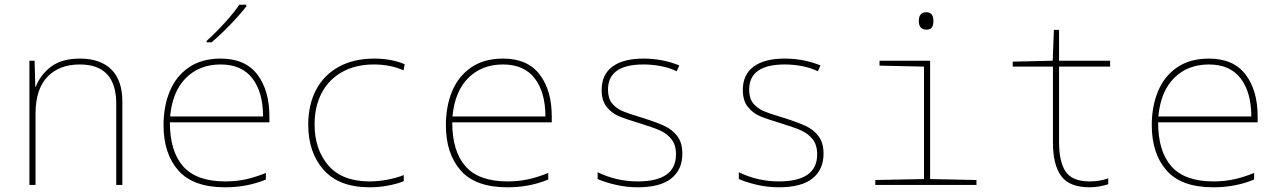

<svg xmlns="http://www.w3.org/2000/svg" viewBox="-20 -786 5440 816"><path d="M105 -528H127L130 -417H132Q152 -469 197.5 -503Q243 -537 320 -537Q406 -537 453 -491Q500 -445 500 -354V0H474V-345Q474 -512 319 -512Q232 -512 181.5 -459.5Q131 -407 131 -302V0H105Z M675 -254Q675 -334 701.5 -398Q728 -462 782.5 -499.5Q837 -537 918 -537Q1022 -537 1073.5 -469.5Q1125 -402 1125 -291V-266H702Q702 -143 758.5 -79Q815 -15 937 -15Q984 -15 1025 -24Q1066 -33 1110 -51V-23Q1031 10 936 10Q801 10 738 -61.5Q675 -133 675 -254ZM1098 -291Q1098 -394 1052.5 -453Q1007 -512 918 -512Q828 -512 770.5 -455Q713 -398 703 -291ZM858 -612Q893 -643 934.5 -688.5Q976 -734 997 -766H1027V-759Q999 -723 958 -680.5Q917 -638 879 -606H858Z M1290 -256Q1290 -341 1323.5 -404.5Q1357 -468 1420.5 -502.5Q1484 -537 1571 -537Q1643 -537 1700 -513L1695 -487Q1639 -512 1569 -512Q1492 -512 1435 -480.5Q1378 -449 1347.5 -391.5Q1317 -334 1317 -257Q1317 -151 1375.5 -83Q1434 -15 1551 -15Q1588 -15 1627 -22.5Q1666 -30 1696 -42V-16Q1669 -5 1630.5 2.5Q1592 10 1551 10Q1421 10 1355.5 -64Q1290 -138 1290 -256Z M1875 -254Q1875 -334 1901.5 -398Q1928 -462 1982.5 -499.5Q2037 -537 2118 -537Q2222 -537 2273.5 -469.5Q2325 -402 2325 -291V-266H1902Q1902 -143 1958.5 -79Q2015 -15 2137 -15Q2184 -15 2225 -24Q2266 -33 2310 -51V-23Q2231 10 2136 10Q2001 10 1938 -61.5Q1875 -133 1875 -254ZM2298 -291Q2298 -394 2252.5 -453Q2207 -512 2118 -512Q2028 -512 1970.5 -455Q1913 -398 1903 -291Z M2520 -25V-54Q2600 -15 2690 -15Q2853 -15 2853 -130Q2853 -170 2833.5 -194.5Q2814 -219 2784 -232Q2754 -245 2699 -262Q2639 -280 2609.5 -292.5Q2580 -305 2558.5 -331.5Q2537 -358 2537 -404Q2537 -469 2583 -503Q2629 -537 2715 -537Q2795 -537 2867 -508L2856 -483Q2828 -497 2791 -504.5Q2754 -512 2715 -512Q2564 -512 2564 -405Q2564 -368 2581 -347Q2598 -326 2624.5 -314.5Q2651 -303 2708 -286Q2769 -267 2803.5 -251Q2838 -235 2859 -207Q2880 -179 2880 -133Q2880 -65 2833 -27.5Q2786 10 2690 10Q2643 10 2597.5 -0.5Q2552 -11 2520 -25Z M3120 -25V-54Q3200 -15 3290 -15Q3453 -15 3453 -130Q3453 -170 3433.5 -194.5Q3414 -219 3384 -232Q3354 -245 3299 -262Q3239 -280 3209.5 -292.5Q3180 -305 3158.5 -331.5Q3137 -358 3137 -404Q3137 -469 3183 -503Q3229 -537 3315 -537Q3395 -537 3467 -508L3456 -483Q3428 -497 3391 -504.5Q3354 -512 3315 -512Q3164 -512 3164 -405Q3164 -368 3181 -347Q3198 -326 3224.5 -314.5Q3251 -303 3308 -286Q3369 -267 3403.5 -251Q3438 -235 3459 -207Q3480 -179 3480 -133Q3480 -65 3433 -27.5Q3386 10 3290 10Q3243 10 3197.5 -0.5Q3152 -11 3120 -25Z M3885 -697Q3885 -734 3917 -734Q3947 -734 3947 -697Q3947 -680 3941 -670Q3935 -660 3917 -660Q3885 -660 3885 -697ZM3700 -21 3907 -25V-503L3718 -507V-528H3933V-25L4130 -21V0H3700Z M4455 -180V-503H4284V-524L4454 -528L4459 -659H4481V-528H4698V-503H4481V-183Q4481 -97 4509.5 -56Q4538 -15 4611 -15Q4654 -15 4690 -28V-3Q4649 10 4611 10Q4525 10 4490 -38Q4455 -86 4455 -180Z M4875 -254Q4875 -334 4901.5 -398Q4928 -462 4982.5 -499.5Q5037 -537 5118 -537Q5222 -537 5273.5 -469.5Q5325 -402 5325 -291V-266H4902Q4902 -143 4958.5 -79Q5015 -15 5137 -15Q5184 -15 5225 -24Q5266 -33 5310 -51V-23Q5231 10 5136 10Q5001 10 4938 -61.5Q4875 -133 4875 -254ZM5298 -291Q5298 -394 5252.5 -453Q5207 -512 5118 -512Q5028 -512 4970.5 -455Q4913 -398 4903 -291Z"/></svg>

Font: Noto Sans Mono UI Thin
Style: Regular
Weight: 250
Monospace: yes
Designer: Monotype Design team
Foundry: Monotype Imaging Inc.
Version: Version 1.000